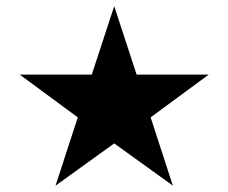

<svg xmlns="http://www.w3.org/2000/svg" viewBox="-20 -769 741 623"><path d="M43.9 -526.9 67.9 -509.3 232.4 -388.2 169.4 -194.8 160.2 -166.5 184.6 -184.1 350.6 -303.7 516.6 -184.1 541 -166.5 531.7 -194.8 468.8 -388.2 633.3 -509.3 657.2 -526.9H627.4H423.3L359.9 -720.7L350.6 -749L341.3 -720.7L277.8 -526.9H73.7Z"/></svg>

Font: Samim Medium
Style: Regular
Weight: 500
Foundry: DejaVu fonts team - Redesigned by Saber Rastikerdar
Version: Version 4.0.5